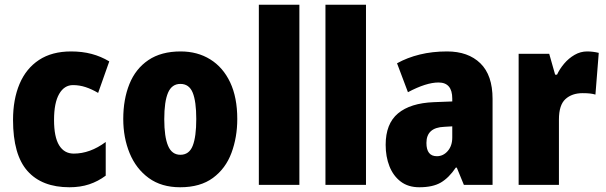

<svg xmlns="http://www.w3.org/2000/svg" viewBox="-20 -780 2555 810"><path d="M273 10Q157 10 96 -58.5Q35 -127 35 -274Q35 -361 62.5 -426Q90 -491 144.5 -527Q199 -563 280 -563Q327 -563 366.5 -552.5Q406 -542 441 -521L394 -388Q367 -404 341 -412.5Q315 -421 288 -421Q251 -421 229.5 -383.5Q208 -346 208 -274Q208 -202 229.5 -167Q251 -132 291 -132Q360 -132 426 -181V-39Q394 -15 356.5 -2.5Q319 10 273 10Z M981 -278Q981 -201 956.5 -135Q932 -69 878.5 -29.5Q825 10 740 10Q661 10 607.5 -29Q554 -68 527 -133.5Q500 -199 500 -278Q500 -361 526 -425.5Q552 -490 606 -526.5Q660 -563 742 -563Q813 -563 867 -529.5Q921 -496 951 -432.5Q981 -369 981 -278ZM673 -277Q673 -203 689 -165Q705 -127 741 -127Q778 -127 793 -165Q808 -203 808 -278Q808 -352 793 -389Q778 -426 741 -426Q705 -426 689 -389Q673 -352 673 -277Z M1243 0H1072V-760H1243Z M1524 0H1353V-760H1524Z M1866 -563Q1955 -563 2006.5 -513Q2058 -463 2058 -363V0H1937L1907 -73H1903Q1874 -30 1840 -10Q1806 10 1749 10Q1702 10 1670.5 -14Q1639 -38 1623 -78.5Q1607 -119 1607 -169Q1607 -258 1659 -301.5Q1711 -345 1810 -349L1888 -352V-364Q1888 -432 1830 -432Q1778 -432 1701 -391L1655 -513Q1698 -537 1751 -550Q1804 -563 1866 -563ZM1854 -245Q1779 -242 1779 -177Q1779 -121 1823 -121Q1850 -121 1869 -143Q1888 -165 1888 -200V-247Z M2457 -563Q2481 -563 2506 -557L2492 -381Q2482 -384 2469.5 -385.5Q2457 -387 2438 -387Q2393 -387 2365.5 -362Q2338 -337 2338 -276V0H2168V-553H2297L2322 -465H2330Q2341 -489 2360 -511.5Q2379 -534 2404 -548.5Q2429 -563 2457 -563Z"/></svg>

Font: Noto Sans Tamil Condensed Black
Style: Regular
Weight: 900
Width: 3
Designer: Jelle Bosma - Monotype Design Team
Foundry: Monotype Imaging Inc.
Version: Version 2.004; ttfautohint (v1.8.4.7-5d5b)